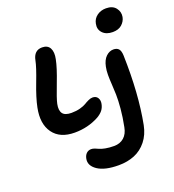

<svg xmlns="http://www.w3.org/2000/svg" viewBox="-173 -876 1148 1268"><g transform="rotate(-20 401.0 -241.5)"><path d="M707 -580.1Q661.1 -580.1 636.5 -606.2Q611.8 -632.3 620.1 -670.9Q626.5 -704.1 653.3 -723.6Q680.2 -743.2 716.8 -743.2Q763.2 -743.2 785.2 -714.8Q807.1 -686.5 800.8 -651.9Q794.9 -622.1 771.2 -601.1Q747.6 -580.1 707 -580.1ZM244.1 -42Q141.1 -42 93.5 -107.7Q45.9 -173.3 67.9 -282.2Q80.6 -346.2 117.2 -441.2Q153.8 -536.1 162.1 -579.1Q174.8 -645 231.9 -645Q271 -645 286.1 -616.5Q301.3 -587.9 291 -540Q280.3 -485.4 243.2 -389.4Q206.1 -293.5 199.2 -259.8Q190.4 -216.3 206.5 -194.1Q222.7 -171.9 268.1 -171.9Q301.8 -171.9 329.3 -179.4Q356.9 -187 371.3 -196Q385.7 -205.1 402.1 -212.6Q418.5 -220.2 432.1 -220.2Q456.5 -220.2 467.8 -202.4Q479 -184.6 474.1 -160.2Q469.2 -134.8 455.1 -116.9Q440.9 -99.1 415 -84Q337.4 -42 244.1 -42ZM443.8 259.8Q345.7 259.8 295.9 226.1Q246.1 192.4 255.9 145Q260.3 122.6 273.9 109.9Q287.6 97.2 307.1 97.2Q318.4 97.2 331.8 102.3Q345.2 107.4 357.9 113.5Q370.6 119.6 397.2 124.8Q423.8 129.9 458 129.9Q499.5 129.9 527.1 105.7Q554.7 81.5 563 36.1Q576.2 -29.3 581.3 -87.4Q586.4 -145.5 585.4 -185.5Q584.5 -225.6 582 -259.5Q579.6 -293.5 579.6 -324.5Q579.6 -355.5 585 -380.9Q594.2 -426.3 617.9 -448.7Q641.6 -471.2 669.9 -471.2Q693.8 -471.2 706.3 -457.8Q718.8 -444.3 720.2 -411.1Q728 -139.2 688 66.9Q675.3 130.9 640.1 174.8Q605 218.8 555.2 239.3Q505.4 259.8 443.8 259.8Z"/></g></svg>

Font: Shantell Sans Irregular
Style: Italic
Weight: 600
Italic angle: -11.31°
Designer: Stephen Nixon, Anya Danilova, Shantell Martin
Foundry: Arrow Type
Version: Version 1.006;[9816181b4]